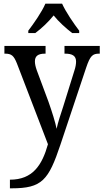

<svg xmlns="http://www.w3.org/2000/svg" viewBox="-20 -786 563 1045"><path d="M134 -619V-606H172C207 -632 244 -667 272 -702C300 -667 339 -632 373 -606H411V-619C382 -657 338 -721 318 -766H227C208 -721 163 -657 134 -619ZM34 192V239H43C209 239 244 195 309 1L449 -418C471 -483 484 -494 520 -494H523V-536H331V-494H334C374 -494 394 -482 394 -451C394 -437 391 -420 385 -402L324 -206C310 -163 296 -122 288 -85C282 -118 263 -178 244 -232L180 -404C173 -424 170 -439 170 -452C170 -480 186 -494 225 -494H228V-536H4V-494H7C43 -494 55 -483 72 -441L241 -1C209 113 158 192 34 192Z"/></svg>

Font: Noto Serif Devanagari SemiCondensed
Style: Regular
Weight: 400
Width: 4
Designer: Universal Thirst, Indian Type Foundry and the Monotype Design Team
Foundry: Monotype Imaging Inc.
Version: Version 2.004